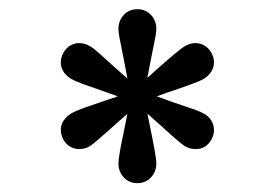

<svg xmlns="http://www.w3.org/2000/svg" viewBox="-20 -822 602 421"><path d="M449.2 -537.1Q449.2 -525.9 443.4 -515.6Q431.6 -495.1 409.2 -495.1Q396.5 -495.1 386.2 -501Q375.5 -507.3 338.4 -541.5L303.2 -572.8Q304.7 -565.4 312.5 -526.9Q322.8 -476.6 322.8 -463.9Q322.8 -445.3 311 -432.9Q299.3 -420.4 281.2 -420.4Q263.2 -420.4 251.5 -432.9Q239.7 -445.3 239.7 -463.9Q239.7 -471.7 242.7 -488.8Q245.6 -505.9 250 -525.9L259.3 -572.3Q244.6 -559.6 234.6 -550.8Q224.6 -542 218.3 -536.1Q185.5 -506.8 176.3 -501Q166 -495.1 153.8 -495.1Q143.6 -495.1 134.3 -500.2Q125 -505.4 119.1 -515.6Q113.3 -526.9 113.3 -537.1Q113.3 -547.9 119.4 -557.4Q125.5 -566.9 136.2 -573.2Q146 -579.1 168.5 -586.9Q190.9 -594.7 195.3 -596.2L238.3 -610.8L196.8 -625.5Q176.8 -632.3 160.2 -638.4Q143.6 -644.5 136.2 -648.9Q125 -655.8 119.1 -665Q113.3 -674.3 113.3 -685.1Q113.3 -695.8 119.1 -706.5Q125 -716.8 134 -722.2Q143.1 -727.5 153.8 -727.5Q166 -727.5 177.2 -720.7Q184.6 -716.8 197.5 -705.1Q210.4 -693.4 214.8 -689.5Q236.3 -669.9 259.3 -649.9Q252.4 -688 246.1 -718.8Q243.2 -731.9 241.5 -742.2Q239.7 -752.4 239.7 -758.3Q239.7 -776.9 251.5 -789.3Q263.2 -801.8 281.2 -801.8Q299.3 -801.8 311 -789.3Q322.8 -776.9 322.8 -758.3Q322.8 -752.9 321 -742.7Q319.3 -732.4 316.4 -719.2Q309.6 -686.5 303.2 -651.4Q370.6 -712.4 385.3 -720.7Q396.5 -727.5 408.7 -727.5Q418.9 -727.5 428.2 -722.2Q437.5 -716.8 443.4 -706.5Q449.2 -696.3 449.2 -685.1Q449.2 -674.3 443.1 -664.8Q437 -655.3 426.3 -648.9Q418 -644 398.9 -637.2Q379.9 -630.4 374.5 -628.4Q339.4 -616.7 323.7 -610.8Q351.6 -600.1 384.3 -589.4Q397.9 -585 409.2 -580.8Q420.4 -576.7 426.3 -573.2Q437.5 -567.4 443.4 -557.6Q449.2 -547.9 449.2 -537.1Z"/></svg>

Font: Reddit Mono
Style: Bold
Weight: 700
Designer: Stephen Hutchings
Foundry: Reddit
Version: Version 1.009